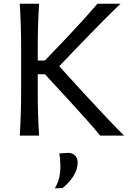

<svg xmlns="http://www.w3.org/2000/svg" viewBox="-20 -733 712 1038"><path d="M300.3 -375 427.7 -234.9Q587.4 -61.5 650.9 0H521.5Q460 -74.7 357.9 -185.1L223.1 -331.5H184.1V-235.4Q184.1 -107.9 191.4 0H86.9Q94.2 -118.7 94.2 -235.4V-474.6Q94.2 -592.8 86.9 -712.9H191.4Q184.1 -603.5 184.1 -474.6V-405.8H222.7L339.8 -528.3Q430.7 -624 506.8 -712.9H631.8Q552.7 -637.7 414.1 -494.1ZM300.3 96.7 348.1 93.3Q373.5 94.2 386.7 108.6Q399.9 123 399.9 146Q399.9 182.6 377 219Q354 255.4 317.9 283.7L276.4 285.2Q293.5 255.9 300 227.5Q306.6 199.2 306.6 162.6Q306.6 128.4 300.3 96.7Z"/></svg>

Font: Commissioner Flair
Style: Regular
Weight: 400
Designer: Kostas Bartsokas
Foundry: Kostas Bartsokas
Version: Version 1.000